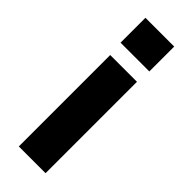

<svg xmlns="http://www.w3.org/2000/svg" viewBox="-251 -778 802 802"><g transform="rotate(45 150.0 -377.0)"><path d="M229 -540V0H71V-540ZM235 -754V-607H65V-754Z"/></g></svg>

Font: Pathway Extreme 28pt
Style: Bold
Weight: 700
Designer: Eduardo Rodriguez Tunni
Foundry: Eduardo Rodriguez Tunni
Version: Version 1.001;gftools[0.9.26]